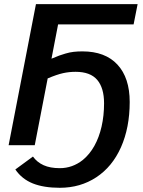

<svg xmlns="http://www.w3.org/2000/svg" viewBox="-20 -708 699 936"><path d="M612.3 -210.9Q612.3 -86.4 569.8 9.8Q527.3 105 449.5 156.2Q371.6 207.5 271.5 207.5Q193.4 207.5 140.1 186.3Q86.9 165 54.7 118.2L140.6 55.2Q160.6 83 192.6 97.4Q224.6 111.8 271.5 111.8Q333.5 111.8 383.8 71.8Q417 44.4 439.9 3.4Q462.9 -37.6 475.1 -90.6Q487.3 -143.6 487.3 -204.6Q487.3 -279.3 453.9 -318.6Q420.4 -357.9 348.6 -357.9Q316.9 -357.9 287.1 -351.3Q257.3 -344.7 212.4 -325.7L149.4 0H22L155.3 -688H650.9L631.3 -588.9H263.2L231 -421.9Q252.4 -431.2 269.3 -437.3Q286.1 -443.4 298.8 -446.8Q319.8 -453.1 339.4 -455.3Q358.9 -457.5 381.8 -457.5Q492.7 -457.5 552.5 -393.1Q612.3 -328.6 612.3 -210.9Z"/></svg>

Font: Arimo SemiBold
Style: Italic
Weight: 600
Italic angle: -12°
Version: Version 1.33